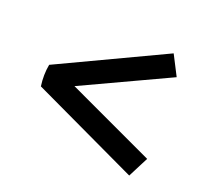

<svg xmlns="http://www.w3.org/2000/svg" viewBox="-72 -493 532 504"><g transform="rotate(20 194.0 -240.5)"><path d="M36.1 -210.4Q31.7 -241.7 37.1 -271L334 -411.1L362.8 -355L118.7 -241.2L363.3 -127L334 -69.8Z"/></g></svg>

Font: Markazi Text
Style: Bold
Weight: 700
Designer: Borna Izadpanah (Arabic designer), Fiona Ross (Arabic design director) and Florian Runge (Latin designer)
Foundry: Borna Izadpanah and Florian Runge
Version: Version 1.001; ttfautohint (v1.8.3)